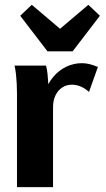

<svg xmlns="http://www.w3.org/2000/svg" viewBox="-20 -768 433 788"><path d="M49.7 0V-383.1Q49.7 -404.5 48.7 -424Q47.7 -443.6 45.7 -462.4Q43.7 -481.1 39.7 -498.7H169.1Q173.1 -482.6 175.1 -464.5Q177.1 -446.5 178.1 -426.6Q179.1 -406.6 179.1 -383.1L163.6 -387.2Q175.6 -424.8 198.2 -451.9Q220.8 -479 251.3 -493.8Q281.7 -508.7 316.2 -508.7Q331.4 -508.7 346.9 -505Q362.3 -501.2 381.8 -493.3L345.3 -390.8Q329.5 -405.2 311.5 -412.8Q293.4 -420.4 275.4 -420.4Q252.7 -420.4 235.2 -408.8Q217.7 -397.2 207.7 -376.5Q197.7 -355.9 197.7 -328.9V0ZM174.8 -557.4 63 -703.3 110.4 -748.3 226.5 -649.9 342.6 -748.3 390 -703.3 278.2 -557.4Z"/></svg>

Font: Sutasoma
Style: Regular
Weight: 400
Designer: Izhar Fathurrohim, Akbar Rohmanto, Arusyal Khofiqoini
Foundry: Kiwari Kolektiv
Version: Version 1.102